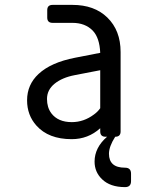

<svg xmlns="http://www.w3.org/2000/svg" viewBox="-20 -557 626 782"><path d="M189 -95.7Q216.3 -59.6 272.5 -59.6Q321.3 -59.6 362.8 -90.8Q377.9 -101.6 388.2 -116.2V-271L284.7 -251Q233.4 -241.2 202.4 -216.1Q171.4 -190.9 171.4 -153.8Q171.4 -119.6 189 -95.7ZM410.2 0Q388.2 0 388.2 -21.5V-34.7Q338.9 9.8 272 9.8Q177.7 9.8 128.4 -45.4Q90.3 -87.9 90.3 -148.4Q90.3 -212.4 137.2 -255.9Q187.5 -302.7 285.6 -321.8L388.2 -341.8Q385.7 -402.8 357.9 -432.1Q327.1 -463.9 274.9 -463.9H194.3Q172.4 -463.9 172.4 -485.4V-515.6Q172.4 -537.1 194.3 -537.1H274.9Q364.3 -537.1 417 -485.8Q471.2 -433.1 471.2 -345.2V-21.5Q471.2 0 449.2 0Q423.8 39.6 423.8 69.3Q423.8 97.2 439.9 111.6Q456.1 126 489.3 126Q513.7 126 513.7 150.4V180.7Q513.7 205.1 489.3 205.1Q428.7 205.1 395.5 172.9Q365.2 143.6 365.2 101.1Q365.2 44.4 416 0Z"/></svg>

Font: Simply Mono
Style: Book
Weight: 400
Designer: Wojciech Kalinowski "wmk69" (wmk69@o2.pl)
Foundry: Wojciech Kalinowski "wmk69" (wmk69@o2.pl)
Version: Version 1.0.0